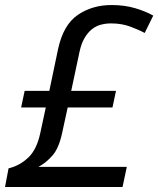

<svg xmlns="http://www.w3.org/2000/svg" viewBox="-31 -743 629 763"><path d="M-11 0 3 -74Q46 -84 80.5 -116Q115 -148 129 -214L151 -316H53L67 -382H165L200 -549Q221 -645 278.5 -684Q336 -723 412 -723Q464 -723 506 -710.5Q548 -698 578 -681L544 -612Q520 -625 486 -637.5Q452 -650 410 -650Q390 -650 370.5 -645Q351 -640 334.5 -627Q318 -614 305 -592Q292 -570 285 -537L252 -382H430L416 -316H238L216 -215Q203 -154 177.5 -125Q152 -96 122 -80H473L456 0Z"/></svg>

Font: BC Sans
Style: Italic
Weight: 400
Italic angle: -12°
Designer: Monotype Design Team
Designer: Province of B.C.
Foundry: Monotype Imaging Inc.
Version: Version 2.000;GOOG;noto-source:20170915:90ef993387c0